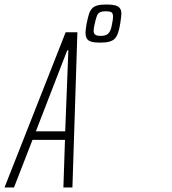

<svg xmlns="http://www.w3.org/2000/svg" viewBox="-59 -831 762 851"><path d="M-39 0 232 -688H284L262 0H222L229 -211H85L3 0ZM100 -249H230L244 -608H239ZM385 -642Q361 -642 346.5 -646Q332 -650 326 -660Q320 -670 320 -686Q320 -694 321.5 -704.5Q323 -715 325 -727Q330 -751 335 -767.5Q340 -784 349 -793.5Q358 -803 373 -807Q388 -811 412 -811Q436 -811 450.5 -807.5Q465 -804 472 -795Q479 -786 479 -771Q479 -765 477.5 -753Q476 -741 474 -727Q470 -702 464.5 -686Q459 -670 450.5 -660.5Q442 -651 426 -646.5Q410 -642 385 -642ZM387 -672Q404 -672 413.5 -677Q423 -682 429 -694Q435 -706 438 -727Q440 -736 441 -743.5Q442 -751 442 -757Q442 -771 435.5 -776Q429 -781 409 -781Q393 -781 384 -776.5Q375 -772 370.5 -760.5Q366 -749 361 -727Q359 -717 357.5 -709Q356 -701 356 -695Q356 -682 363.5 -677Q371 -672 387 -672Z"/></svg>

Font: Saira UltraCondensed ExtraLight
Style: Italic
Weight: 250
Width: 1
Italic angle: -12°
Designer: Hector Gatti with collaboration of the Omnibus-Type team
Foundry: Omnibus-Type
Version: Version 1.101